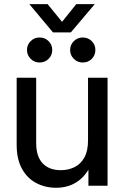

<svg xmlns="http://www.w3.org/2000/svg" viewBox="-20 -887 593 917"><path d="M248 9.8Q195.8 9.8 152.8 -12.9Q109.9 -35.6 84.7 -81.3Q59.6 -127 59.6 -194.8V-515.6H152.8V-204.1Q152.8 -139.6 183.8 -106.9Q214.8 -74.2 270.5 -74.2Q306.6 -74.2 336.2 -88.9Q365.7 -103.5 383.1 -135Q400.4 -166.5 400.4 -216.3V-515.6H493.7V0H402.3V-126.5H425.8Q400.9 -57.6 355.7 -23.9Q310.5 9.8 248 9.8ZM375.5 -588.4Q350.1 -588.4 332.5 -606Q314.9 -623.5 314.9 -648.4Q314.9 -673.3 332.8 -690.7Q350.6 -708 375.5 -708Q400.4 -708 418 -690.7Q435.5 -673.3 435.5 -648.4Q435.5 -623 418.2 -605.7Q400.9 -588.4 375.5 -588.4ZM168.9 -588.4Q144 -588.4 126.5 -606Q108.9 -623.5 108.9 -648.4Q108.9 -673.3 126.5 -690.7Q144 -708 168.9 -708Q194.3 -708 211.9 -690.7Q229.5 -673.3 229.5 -648.4Q229.5 -623 211.9 -605.7Q194.3 -588.4 168.9 -588.4ZM207.5 -867.2 276.4 -782.7 344.2 -867.2H432.1V-866.7L318.4 -732.4H232.9L120.6 -866.7V-867.2Z"/></svg>

Font: Inter Cardless Display
Style: Regular
Weight: 400
Designer: Rasmus Andersson
Foundry: rsms
Version: Version 4.001;git-9221beed3